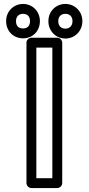

<svg xmlns="http://www.w3.org/2000/svg" viewBox="-20 -927 449 972"><path d="M245 -25H164V-686H245ZM270 25C281 25 295 15 295 0V-711C295 -722 285 -736 270 -736H139C128 -736 114 -726 114 -711V0C114 11 124 25 139 25ZM97 -783C74 -783 61 -795 61 -820C61 -844 76 -857 97 -857C118 -857 132 -844 132 -820C132 -795 118 -783 97 -783ZM97 -733C145 -733 182 -769 182 -820C182 -870 144 -907 97 -907C50 -907 11 -871 11 -820C11 -768 49 -733 97 -733ZM311 -782C290 -782 275 -795 275 -820C275 -844 290 -857 311 -857C332 -857 347 -844 347 -820C347 -795 331 -782 311 -782ZM311 -732C359 -732 397 -770 397 -820C397 -870 358 -907 311 -907C264 -907 225 -871 225 -820C225 -769 263 -732 311 -732Z"/></svg>

Font: Asimov
Style: NarOu
Weight: 500
Designer: Google
Version: Version 2.000980; 2014